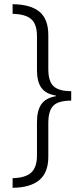

<svg xmlns="http://www.w3.org/2000/svg" viewBox="-20 -735 396 914"><path d="M210 -149V11Q210 86 167.5 122Q125 158 40 159V113Q100 112 128 87Q156 62 156 5V-154Q156 -209 177 -239Q198 -269 246 -277V-280Q198 -288 177 -317Q156 -346 156 -401V-562Q156 -620 128.5 -644Q101 -668 40 -669V-715Q126 -714 168 -679Q210 -644 210 -568V-406Q210 -348 235 -324.5Q260 -301 319 -301V-256Q258 -256 234 -232Q210 -208 210 -149Z"/></svg>

Font: Noto Sans UI NarrowLight
Style: Regular
Weight: 300
Width: 4
Designer: Monotype Design Team
Foundry: Monotype Imaging Inc.
Version: Version 1.001